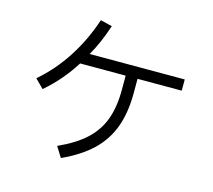

<svg xmlns="http://www.w3.org/2000/svg" viewBox="-115 -949 1229 1108"><g transform="rotate(15 500.0 -395.0)"><path d="M911 -604V-537H647V-454Q647 -334 614.5 -246.5Q582 -159 514.5 -95Q447 -31 338 19L299 -43Q401 -89 461 -144.5Q521 -200 548.5 -274.5Q576 -349 576 -453V-537H304Q234 -425 133 -338L82 -389Q177 -471 245.5 -578Q314 -685 355 -809L425 -792Q388 -681 343 -604Z"/></g></svg>

Font: IBM Plex Sans JP
Style: Regular
Weight: 400
Designer: Mike Abbink; Paul van der Laan; Pieter van Rosmalen; Wujin Sim; Yejin Wi; Jinhee Kim; Boomi Park; Yona Kim; Kichan Ma
Foundry: Sandoll Inc.
Version: Version 1.001